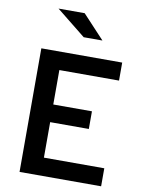

<svg xmlns="http://www.w3.org/2000/svg" viewBox="-100 -1003 800 1071"><g transform="rotate(10 300.0 -467.5)"><path d="M87 0V-700H545V-598H207V-403H426V-303H207V-102H549V0ZM309 -802 143 -935H291L415 -802Z"/></g></svg>

Font: Red Hat Mono Medium
Style: Regular
Weight: 500
Monospace: yes
Designer: Pentagram, MCKL
Foundry: Pentagram, MCKL
Version: Version 1.023; ttfautohint (v1.8.3)